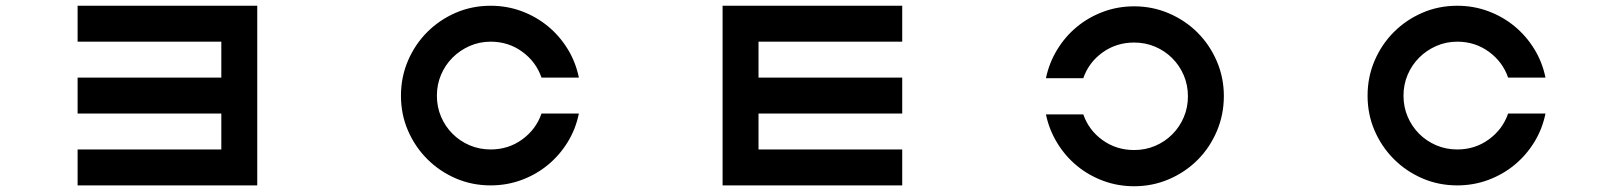

<svg xmlns="http://www.w3.org/2000/svg" viewBox="-20 -645 5647 668"><path d="M875 0H250V-125H750V-250H250V-375H750V-500H250V-625H875Z M1687 -625Q1744 -625 1795 -606Q1846 -587 1886.5 -553.5Q1927 -520 1955 -474.5Q1983 -429 1994 -375H1864Q1845 -430 1797 -465Q1749 -500 1687 -500Q1648 -500 1614 -485Q1580 -470 1554.5 -444.5Q1529 -419 1514.5 -385Q1500 -351 1500 -312Q1500 -273 1514.5 -239Q1529 -205 1554.5 -179.5Q1580 -154 1614 -139.5Q1648 -125 1687 -125Q1749 -125 1797 -160Q1845 -195 1864 -250H1994Q1983 -196 1955 -150.5Q1927 -105 1886.5 -71.5Q1846 -38 1795 -19Q1744 0 1687 0Q1622 0 1565.5 -24.5Q1509 -49 1466.5 -91.5Q1424 -134 1399.5 -190.5Q1375 -247 1375 -312Q1375 -377 1399.5 -434Q1424 -491 1466.5 -533.5Q1509 -576 1565.5 -600.5Q1622 -625 1687 -625Z M2494 -625H3119V-500H2619V-375H3119V-250H2619V-125H3119V0H2494Z M3926 3Q3869 3 3818 -16Q3767 -35 3726.5 -68.5Q3686 -102 3658 -148Q3630 -194 3619 -247H3749Q3768 -192 3816 -157.5Q3864 -123 3926 -123Q3965 -123 3999 -137.5Q4033 -152 4058.5 -177.5Q4084 -203 4098.5 -237Q4113 -271 4113 -310Q4113 -349 4098.5 -383Q4084 -417 4058.5 -442.5Q4033 -468 3999 -482.5Q3965 -497 3926 -497Q3864 -497 3816 -462.5Q3768 -428 3749 -373H3619Q3630 -426 3658 -472Q3686 -518 3726.5 -551.5Q3767 -585 3818 -604Q3869 -623 3926 -623Q3990 -623 4047 -598.5Q4104 -574 4146.5 -531.5Q4189 -489 4213.5 -432Q4238 -375 4238 -311Q4238 -246 4213.5 -188.5Q4189 -131 4146.5 -88.5Q4104 -46 4047 -21.5Q3990 3 3926 3Z M5050 -625Q5107 -625 5158 -606Q5209 -587 5249.5 -553.5Q5290 -520 5318 -474.5Q5346 -429 5357 -375H5227Q5208 -430 5160 -465Q5112 -500 5050 -500Q5011 -500 4977 -485Q4943 -470 4917.5 -444.5Q4892 -419 4877.5 -385Q4863 -351 4863 -312Q4863 -273 4877.5 -239Q4892 -205 4917.5 -179.5Q4943 -154 4977 -139.5Q5011 -125 5050 -125Q5112 -125 5160 -160Q5208 -195 5227 -250H5357Q5346 -196 5318 -150.5Q5290 -105 5249.5 -71.5Q5209 -38 5158 -19Q5107 0 5050 0Q4985 0 4928.5 -24.5Q4872 -49 4829.5 -91.5Q4787 -134 4762.5 -190.5Q4738 -247 4738 -312Q4738 -377 4762.5 -434Q4787 -491 4829.5 -533.5Q4872 -576 4928.5 -600.5Q4985 -625 5050 -625Z"/></svg>

Font: Eyechart
Style: Regular
Weight: 400
Designer: Peter Wiegel
Foundry: Peter Wiegel
Version: Version 1.000